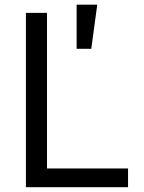

<svg xmlns="http://www.w3.org/2000/svg" viewBox="-20 -781 602 801"><path d="M514.2 0H88.1V-727.3H176.1V-78.1H514.2ZM360.8 -577.4H299.7V-761.4H385.7Z"/></svg>

Font: Linik Sans
Style: Regular
Weight: 400
Designer: Rasmus Andersson (font), Marc Monis (original base), Kil Hyung-jin (Pretendard portions), Cristiano Sobral (main changes
Foundry: rsms
Version: Version 3.018;May 31, 2022;FontCreator 14.0.0.2814 64-bit; t